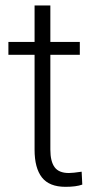

<svg xmlns="http://www.w3.org/2000/svg" viewBox="-20 -684 361 713"><path d="M167 -663.6V-528.3H276.4V-480.5H167V-128.4Q167 -84.5 182.9 -63Q198.7 -41.5 235.8 -41.5Q250.5 -41.5 283.2 -46.4L285.6 1.5Q262.7 9.8 223.1 9.8Q163.1 9.8 135.7 -25.1Q108.4 -60.1 108.4 -127.9V-480.5H11.2V-528.3H108.4V-663.6Z"/></svg>

Font: Vazir Thin FD-UI
Style: Thin-FD-UI
Weight: 100
Designer: Saber Rastikerdar
Foundry: Saber Rastikerdar
Version: Version 30.1.0